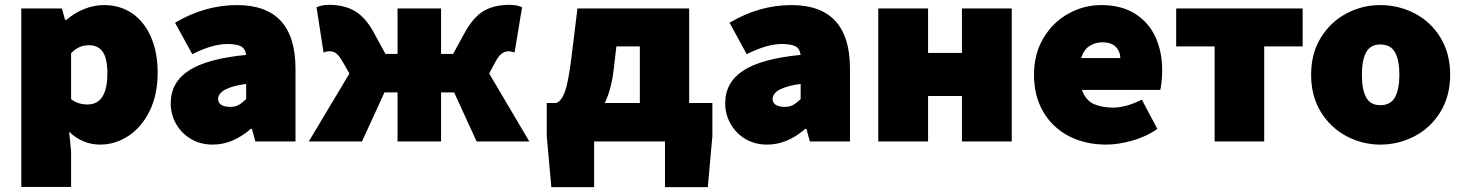

<svg xmlns="http://www.w3.org/2000/svg" viewBox="-20 -585 6043 794"><path d="M68 -550H236L249 -503H255Q287 -531 327.5 -547.5Q368 -564 410 -564Q477 -564 527 -529.5Q577 -495 604.5 -431.5Q632 -368 632 -284Q632 -193 598.5 -125.5Q565 -58 510.5 -22.5Q456 13 394 13Q322 13 266 -40L274 41V188H68ZM424 -282Q424 -343 405 -370.5Q386 -398 348 -398Q327 -398 309.5 -390.5Q292 -383 274 -365V-175Q302 -153 342 -153Q424 -153 424 -282Z M686 -158Q686 -244 760.5 -293Q835 -342 998 -358Q994 -385 975.5 -394Q957 -403 919 -403Q859 -403 775 -361L704 -491Q827 -564 960 -564Q1202 -564 1202 -301V0H1036L1022 -52H1017Q942 13 860 13Q808 13 768.5 -11Q729 -35 707.5 -74Q686 -113 686 -158ZM998 -175V-238Q882 -222 882 -175Q882 -160 895 -151.5Q908 -143 932 -143Q952 -143 966 -150.5Q980 -158 998 -175Z M1425 -281 1398 -328Q1384 -353 1372 -363Q1360 -373 1342 -373Q1336 -373 1330 -371.5Q1324 -370 1318 -368L1289 -555Q1312 -565 1340 -565Q1404 -565 1448 -539Q1492 -513 1526 -450L1574 -362H1624V-550H1804V-362H1854L1902 -450Q1937 -514 1980 -539.5Q2023 -565 2087 -565Q2117 -565 2139 -555L2108 -368Q2091 -373 2085 -373Q2068 -373 2055 -363.5Q2042 -354 2028 -328L2003 -281L2169 0H1951L1858 -203H1804V0H1624V-203H1570L1477 0H1257Z M2343 -346 2368 -550H2830V-159H2926V-22L2907 189H2730V0H2437V189H2260L2241 -22V-159H2281Q2303 -169 2316.5 -206.5Q2330 -244 2343 -346ZM2626 -159V-393H2529L2518 -299Q2508 -214 2481 -159Z M2979 -158Q2979 -244 3053.5 -293Q3128 -342 3291 -358Q3287 -385 3268.5 -394Q3250 -403 3212 -403Q3152 -403 3068 -361L2997 -491Q3120 -564 3253 -564Q3495 -564 3495 -301V0H3329L3315 -52H3310Q3235 13 3153 13Q3101 13 3061.5 -11Q3022 -35 3000.5 -74Q2979 -113 2979 -158ZM3291 -175V-238Q3175 -222 3175 -175Q3175 -160 3188 -151.5Q3201 -143 3225 -143Q3245 -143 3259 -150.5Q3273 -158 3291 -175Z M3612 -550H3818V-366H3958V-550H4164V0H3958V-188H3818V0H3612Z M4256 -276Q4256 -362 4295 -427.5Q4334 -493 4398 -528.5Q4462 -564 4534 -564Q4617 -564 4673.5 -528.5Q4730 -493 4758 -432.5Q4786 -372 4786 -296Q4786 -270 4783.5 -246Q4781 -222 4778 -213H4454Q4471 -168 4505 -154Q4539 -140 4583 -140Q4636 -140 4702 -173L4766 -52Q4721 -20 4662.5 -3.5Q4604 13 4555 13Q4469 13 4401.5 -21.5Q4334 -56 4295 -121.5Q4256 -187 4256 -276ZM4613 -345Q4613 -371 4595 -390.5Q4577 -410 4538 -410Q4510 -410 4486 -395Q4462 -380 4451 -345Z M5003 -393H4844V-550H5367V-393H5208V0H5003Z M5402 -276Q5402 -364 5442 -429Q5482 -494 5547.5 -529Q5613 -564 5688 -564Q5764 -564 5830.5 -529.5Q5897 -495 5937 -429.5Q5977 -364 5977 -276Q5977 -188 5937 -122.5Q5897 -57 5830.5 -22Q5764 13 5688 13Q5614 13 5548 -22Q5482 -57 5442 -122.5Q5402 -188 5402 -276ZM5767 -276Q5767 -336 5749 -368.5Q5731 -401 5688 -401Q5647 -401 5629.5 -368.5Q5612 -336 5612 -276Q5612 -215 5629.5 -182.5Q5647 -150 5688 -150Q5731 -150 5749 -183Q5767 -216 5767 -276Z"/></svg>

Font: Nebula Sans Black
Style: Regular
Weight: 900
Designer: Paul D. Hunt for Adobe (as Source Sans)
Foundry: Nebula Entertainment & Broadcasting LLC
Version: Version 1.010